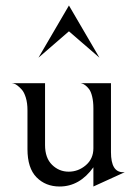

<svg xmlns="http://www.w3.org/2000/svg" viewBox="-20 -667 504 699"><path d="M120 -457 231 -647 342 -457 231 -553ZM320 -58Q270 12 197 12Q146 12 113 -21.5Q80 -55 80 -124V-266Q80 -292 74 -311.5Q68 -331 59.5 -340.5Q51 -350 43 -356Q35 -362 29 -363L23 -364H144V-139Q144 -92 169.5 -67Q195 -42 230 -42Q265 -42 292.5 -65.5Q320 -89 320 -127V-273Q320 -297 315.5 -315.5Q311 -334 304 -343Q297 -352 290 -357Q283 -362 278 -363L274 -364H384V-113Q384 -40 428 -40H434L320 12Z"/></svg>

Font: Bellefair
Style: Regular
Weight: 400
Designer: Nick Shinn, Liron Lavi Turkenic
Foundry: Shinntype
Version: Version 1.003;PS 001.003;hotconv 1.0.88;makeotf.lib2.5.64775